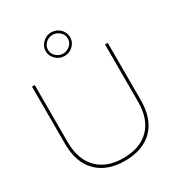

<svg xmlns="http://www.w3.org/2000/svg" viewBox="-215 -1075 1128 1216"><g transform="rotate(-30 348.5 -466.5)"><path d="M154 -86C109 -132 86 -197 86 -281V-699H66V-281C66 -190 90 -120 139 -71C187 -22 255 3 343 3C431 3 499 -22 548 -71C596 -120 620 -190 620 -281V-699H600V-281C600 -197 578 -132 533 -86C488 -40 424 -17 343 -17C262 -17 199 -40 154 -86ZM406 -910C388 -927 367 -936 342 -936C318 -936 297 -927 280 -910C262 -893 253 -872 253 -849C253 -826 262 -806 280 -789C297 -772 318 -763 342 -763C367 -763 388 -772 406 -789C423 -806 432 -826 432 -849C432 -872 423 -893 406 -910ZM292 -898C306 -911 323 -918 342 -918C361 -918 378 -911 393 -898C408 -884 415 -868 415 -849C415 -830 408 -814 393 -801C378 -788 361 -781 342 -781C323 -781 306 -788 292 -801C277 -814 270 -830 270 -849C270 -868 277 -884 292 -898Z"/></g></svg>

Font: Argentum Sans Thin
Style: Regular
Weight: 250
Designer: Julieta Ulanovsky
Foundry: Julieta Ulanovsky
Version: Version 5.001;February 15, 2019;FontCreator 11.5.0.2425 64-b